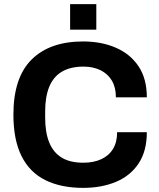

<svg xmlns="http://www.w3.org/2000/svg" viewBox="-20 -899 773 931"><path d="M383 12Q276 12 200 -25.5Q124 -63 84.5 -142Q45 -221 45 -343Q45 -523 133.5 -610.5Q222 -698 383 -698Q471 -698 541 -668Q611 -638 651.5 -578Q692 -518 692 -427H542Q542 -475 522.5 -508Q503 -541 467.5 -558.5Q432 -576 385 -576Q321 -576 279.5 -551Q238 -526 218.5 -477.5Q199 -429 199 -359V-328Q199 -256 219 -207.5Q239 -159 279.5 -134.5Q320 -110 384 -110Q434 -110 471 -127Q508 -144 528 -177Q548 -210 548 -258H692Q692 -167 652.5 -107Q613 -47 543 -17.5Q473 12 383 12ZM320 -755V-879H447V-755Z"/></svg>

Font: Archivo SemiBold
Style: Bold
Weight: 700
Version: Version 2.001